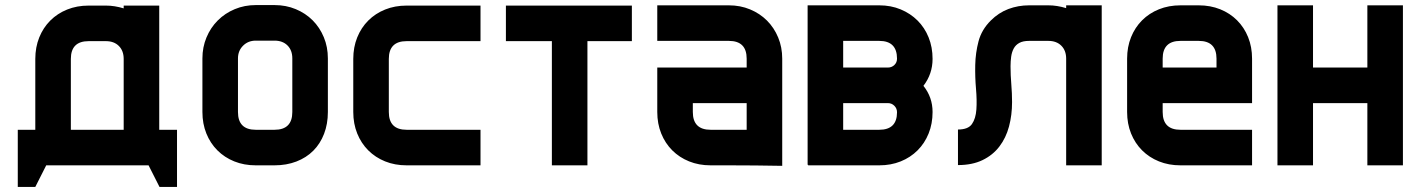

<svg xmlns="http://www.w3.org/2000/svg" viewBox="-20 -651 5594 756"><path d="M50 -140H119V-419Q119 -465 134.5 -503.5Q150 -542 178 -570Q206 -598 244.5 -613.5Q283 -629 329 -629H397Q431 -629 467 -618V-629H607V-140H677V85H608L565 0H162L119 85H50ZM467 -419Q467 -451 448 -470Q429 -489 397 -489H329Q259 -489 259 -419V-140H467Z M1271 -210Q1271 -163 1256 -124Q1241 -85 1213.5 -57.5Q1186 -30 1147 -15Q1108 0 1061 0H987Q941 0 902.5 -15.5Q864 -31 836 -59Q808 -87 792.5 -125.5Q777 -164 777 -210V-421Q777 -465 793 -503.5Q809 -542 837.5 -570.5Q866 -599 904.5 -615Q943 -631 987 -631H1061Q1106 -631 1144.5 -615Q1183 -599 1211 -571Q1239 -543 1255 -504.5Q1271 -466 1271 -421ZM1131 -210V-421Q1131 -453 1112 -472Q1093 -491 1061 -491H987Q957 -491 937 -471Q917 -451 917 -421V-210Q917 -140 987 -140H1061Q1131 -140 1131 -210Z M1872 0H1581Q1535 0 1496.5 -15.5Q1458 -31 1430 -59Q1402 -87 1386.5 -125.5Q1371 -164 1371 -210V-419Q1371 -465 1386.5 -503.5Q1402 -542 1430 -570Q1458 -598 1496.5 -613.5Q1535 -629 1581 -629H1872V-489H1581Q1511 -489 1511 -419V-210Q1511 -140 1581 -140H1872Z M2468 -489H2293V0H2153V-489H1972V-629H2468V-489Z M2568 -630H2850Q2895 -630 2933.5 -614Q2972 -598 3000 -570Q3028 -542 3044 -503.5Q3060 -465 3060 -420V2Q3007 1 2955 0.5Q2903 0 2850 0H2778Q2732 0 2693.5 -15.5Q2655 -31 2627 -59Q2599 -87 2583.5 -125.5Q2568 -164 2568 -210V-385H2920V-420Q2920 -490 2850 -490H2568ZM2920 -245H2708V-210Q2708 -140 2778 -140H2920Z M3616 -313Q3652 -268 3652 -210Q3652 -164 3636.5 -125.5Q3621 -87 3593 -59Q3565 -31 3526.5 -15.5Q3488 0 3442 0H3162V-2H3160V-630H3442Q3488 -630 3526.5 -614Q3565 -598 3593 -570Q3621 -542 3636.5 -503.5Q3652 -465 3652 -419Q3652 -360 3616 -313ZM3476 -385Q3491 -385 3501.5 -395Q3512 -405 3512 -420Q3512 -490 3442 -490H3300V-385ZM3442 -140Q3512 -140 3512 -209Q3512 -224 3501.5 -234.5Q3491 -245 3476 -245H3300V-140Z M3752 -141Q3792 -141 3807 -162.5Q3822 -184 3824.5 -220Q3827 -256 3823 -301.5Q3819 -347 3820 -395Q3821 -443 3833 -488.5Q3845 -534 3881 -570Q3912 -601 3950.5 -615.5Q3989 -630 4032 -630H4108Q4142 -630 4178 -619V-630H4318V0H4178V-420Q4178 -452 4159 -471Q4140 -490 4108 -490H4032Q4008 -490 3993.5 -482Q3979 -474 3971.5 -460Q3964 -446 3961.5 -428Q3959 -410 3959 -390Q3959 -355 3962 -319.5Q3965 -284 3965 -249Q3965 -198 3953 -153Q3941 -108 3915 -74Q3889 -40 3848.5 -20.5Q3808 -1 3752 -1Z M4910 0H4628Q4582 0 4543.5 -15.5Q4505 -31 4477 -59Q4449 -87 4433.5 -125.5Q4418 -164 4418 -210V-420Q4418 -466 4433.5 -504.5Q4449 -543 4477 -571Q4505 -599 4543.5 -614.5Q4582 -630 4628 -630H4700Q4746 -630 4784.5 -614.5Q4823 -599 4851 -571Q4879 -543 4894.5 -504.5Q4910 -466 4910 -420V-245H4558V-210Q4558 -140 4628 -140H4910ZM4558 -420V-385H4770V-420Q4770 -490 4700 -490H4628Q4558 -490 4558 -420Z M5010 -630H5150V-385H5364V-630H5504V0H5364V-245H5150V0H5010V-630Z"/></svg>

Font: CAT North
Style: Regular
Weight: 400
Designer: Peter Wiegel
Foundry: Peter Wiegel
Version: Version 1.000